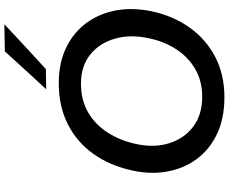

<svg xmlns="http://www.w3.org/2000/svg" viewBox="-102 -906 1021 856"><g transform="rotate(-90 408.0 -478.5)"><path d="M402 12Q307.5 12 238.2 -21Q169 -54 126.8 -111Q84.5 -168 71 -242Q65 -274 65 -307.5Q65 -351 75 -397Q96.5 -498 149.2 -572Q202 -646 281.8 -686.2Q361.5 -726.5 464 -726.5Q555.5 -726.5 623.8 -693.2Q692 -660 734 -602Q776 -544 789.5 -469.5Q795 -437.5 795 -404Q795 -359 785 -311.5Q764.5 -216 712.5 -143Q660.5 -70 581.8 -29Q503 12 402 12ZM403.5 -87Q475 -87 528.8 -118.8Q582.5 -150.5 617 -204.5Q651.5 -258.5 665 -325.5Q673.5 -364.5 673.5 -400.5Q673.5 -440.5 663 -477Q643 -545.5 591.8 -586.5Q540.5 -627.5 462.5 -627.5Q389 -627.5 334.2 -595.5Q279.5 -563.5 244 -507.8Q208.5 -452 193.5 -381.5Q185.5 -344.5 185.5 -310.5Q185.5 -269 197.5 -232.5Q219 -165.5 272.2 -126.2Q325.5 -87 403.5 -87ZM437.5 -782.5Q481 -829.5 522.8 -875Q564.5 -920.5 606.5 -967L727.5 -969Q676.5 -921 626.5 -875Q576.5 -829 527.5 -784Z"/></g></svg>

Font: Heraclito Medium
Style: Italic
Weight: 500
Italic angle: -12°
Designer: Kostas Bartsokas (font) & Cristiano Sobral (main changes)
Foundry: Kostas Bartsokas (font) & Cristiano Sobral (main changes)
Version: Version 1.00;July 8, 2020;FontCreator 13.0.0.2655 64-bit